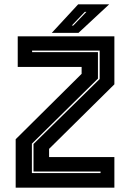

<svg xmlns="http://www.w3.org/2000/svg" viewBox="-20 -868 602 888"><path d="M127.5 -67.5H445V-74.5H135V-202L441 -502.5V-634H128.5V-627H433V-504.5L127.5 -203.5ZM52.5 0V-224L357.5 -526.5V-558.5H62V-700H509V-478L207 -179.5V-141.5H509V0ZM219.5 -716 341.5 -848H485L343 -716ZM312 -750H319L379.5 -813H372Z"/></svg>

Font: Tourney Thin ExtraBold
Style: Regular
Weight: 800
Version: Version 1.015